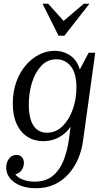

<svg xmlns="http://www.w3.org/2000/svg" viewBox="-20 -740 575 1020"><path d="M13 150Q13 122 28 102.5Q43 83 67 83Q86 83 96.5 95Q107 107 107 126Q107 146 94.5 164Q82 182 61 186Q75 204 102 214.5Q129 225 163 225Q221 225 258 196Q295 167 316.5 115Q338 63 347 -6L355 -67Q333 -33 295 -11.5Q257 10 210 10Q162 10 125.5 -13.5Q89 -37 68.5 -81.5Q48 -126 48 -190Q48 -252 66 -303Q84 -354 115.5 -391.5Q147 -429 187 -449.5Q227 -470 270 -470Q297 -470 323.5 -460.5Q350 -451 371.5 -429.5Q393 -408 404 -371L451 -460H486L421 9Q414 60 394.5 105Q375 150 343.5 185Q312 220 269 240Q226 260 170 260Q124 260 88.5 246Q53 232 33 207Q13 182 13 150ZM133 -185Q133 -110 158 -72.5Q183 -35 229 -35Q277 -35 312 -69.5Q347 -104 366.5 -158.5Q386 -213 386 -274Q386 -351 356 -388Q326 -425 280 -425Q232 -425 199.5 -390.5Q167 -356 150 -301.5Q133 -247 133 -185ZM425 -720H455L322 -550H291L206 -720H236L318 -629Z"/></svg>

Font: Brygada 1918
Style: Italic
Weight: 400
Italic angle: -8°
Designer: Mateusz Machalski | Borys Kosmynka | Przemek Hoffer
Foundry: NIEPODLEGLA 2018
Version: Version 3.006